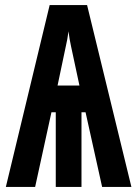

<svg xmlns="http://www.w3.org/2000/svg" viewBox="-20 -734 540 754"><path d="M238 -550Q245 -579 249 -611Q251 -595 253.5 -580Q256 -565 259 -552L292 -398H206ZM118 0 182 -293H199V0H300V-293H316L381 0H496L322 -714H175L3 0Z"/></svg>

Font: Noto Sans Mono UI Condensed
Style: Bold
Weight: 700
Width: 3
Designer: Monotype Design team
Foundry: Monotype Imaging Inc.
Version: 1.000